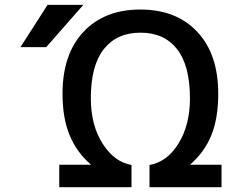

<svg xmlns="http://www.w3.org/2000/svg" viewBox="-20 -781 1040 802"><path d="M178.7 -760.7H328.1L172.9 -584H65.4ZM773.4 -370.1Q773.4 -506.8 719.7 -575.7Q666 -644.5 566.9 -644.5Q467.8 -644.5 413.6 -575.7Q359.4 -506.8 359.4 -370.1Q359.4 -258.8 408.2 -181.6Q457 -104.5 529.3 -91.8V1H227.5V-92.8H360.4Q299.8 -145.5 271.5 -214.8Q241.2 -286.1 241.2 -389.6Q241.2 -554.7 328.6 -647.9Q416 -741.2 566.4 -741.2Q716.8 -741.2 804.2 -647.9Q891.6 -554.7 891.6 -389.6Q891.6 -286.1 862.3 -214.8Q834 -145.5 773.4 -92.8H905.3V1H604.5V-91.8Q677.7 -104.5 725.6 -181.6Q773.4 -258.8 773.4 -370.1Z"/></svg>

Font: Gen Shin Gothic Monospace Medium
Style: Regular
Weight: 500
Designer: [Source Han Sans]
Ryoko NISHIZUKA  (kana & ideographs); Paul D. Hunt (Latin, Greek & Cyrillic); Wenlong ZHANG  (bopomofo
Version: Version 1.002.20150607